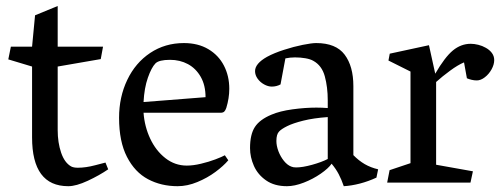

<svg xmlns="http://www.w3.org/2000/svg" viewBox="-20 -623 1716 655"><path d="M17.1 -463.9H89.4L99.6 -570.8L176.8 -602.5V-463.9H331.5L323.7 -421.4L176.8 -396V-179.2Q176.8 -136.7 188.5 -102.3Q200.2 -67.9 222.7 -55.2Q231 -50.8 245.6 -50.8Q272.9 -50.8 304.7 -59.3Q336.4 -67.9 339.8 -68.4L349.1 -45.4Q319.3 -24.9 279.5 -6.3Q239.7 12.2 212.9 12.2Q89.4 12.2 89.4 -154.3V-396L8.3 -420.4Z M747.1 -93.3 758.8 -76.2Q742.7 -57.1 715.1 -36.6Q687.5 -16.1 653.3 -2Q619.1 12.2 585.9 12.2Q529.8 12.2 484.9 -11.7Q439.9 -35.6 413.1 -87.9Q386.2 -140.1 386.2 -221.2Q386.2 -292 414.1 -350.3Q441.9 -408.7 492.4 -442.4Q543 -476.1 607.4 -476.1Q655.8 -476.1 690.7 -455.3Q725.6 -434.6 743.9 -399.2Q762.2 -363.8 762.2 -320.3Q762.2 -288.1 752 -254.9Q749 -246.1 744.9 -242.2Q740.7 -238.3 731.9 -238.3H469.7Q473.1 -191.4 492.4 -150.1Q511.7 -108.9 544.2 -83.5Q576.7 -58.1 617.2 -58.1Q639.2 -58.1 665.8 -64.5Q692.4 -70.8 714.8 -79.3Q737.3 -87.9 747.1 -93.3ZM510.3 -406.7Q496.6 -392.6 484.4 -357.7Q472.2 -322.8 469.7 -274.9L681.2 -291.5Q681.2 -332 664.8 -360.8Q648.4 -389.6 621.1 -404.3Q593.8 -418.9 560.1 -418.9Q522.5 -418.9 510.3 -406.7Z M906.2 -231.9Q934.6 -244.1 977.8 -250Q1021 -255.9 1059.1 -255.9Q1079.1 -255.9 1098.1 -254.4V-280.8Q1098.1 -325.7 1088.1 -362.5Q1078.1 -399.4 1048.8 -415.5Q1038.6 -421.4 1021.7 -424.3Q1004.9 -427.2 986.3 -427.2Q969.7 -427.2 953.6 -423.8L937 -335Q923.3 -327.6 907.2 -327.6Q894.5 -327.6 881.1 -335Q867.7 -342.3 858.9 -354.5Q850.1 -366.7 850.1 -380.4Q850.1 -406.2 891.1 -429.2Q915.5 -442.4 949 -453.1Q982.4 -463.9 1012.9 -470Q1043.5 -476.1 1058.6 -476.1Q1126 -476.1 1155.8 -436.5Q1185.5 -397 1185.5 -329.1V-93.8Q1203.6 -75.2 1224.1 -63.2Q1244.6 -51.3 1270 -45.4L1264.2 -17.1Q1236.8 -4.4 1207.8 3.2Q1178.7 10.7 1152.8 12.2Q1145 -10.7 1135.5 -28.8Q1126 -46.9 1111.3 -64.5Q1100.6 -48.8 1074.2 -30.5Q1047.9 -12.2 1016.4 0Q984.9 12.2 959 12.2Q916 12.2 887.7 -7.6Q859.4 -27.3 846.2 -57.1Q833 -86.9 833 -117.7Q833 -164.6 849.6 -189.9Q866.2 -215.3 906.2 -231.9ZM990.2 -51.8Q1012.2 -51.8 1044.7 -60.8Q1077.1 -69.8 1098.1 -80.6V-223.6Q1049.8 -220.2 1014.6 -211.4Q979.5 -202.6 959.5 -192.6Q939.5 -182.6 932.1 -174.3Q922.9 -165 922.9 -142.1Q922.9 -125.5 929.9 -106.9Q937 -88.4 948.7 -74Q960.4 -59.6 973.6 -54.7Q980 -51.8 990.2 -51.8Z M1305.2 -416.5 1309.6 -439.9 1443.4 -468.8 1464.8 -371.6Q1497.6 -428.2 1525.1 -450.9Q1552.7 -473.6 1585.9 -473.6Q1597.7 -473.6 1611.6 -470.2Q1625.5 -466.8 1637.2 -460Q1649.9 -453.1 1658 -442.4Q1666 -431.6 1666 -418Q1666 -402.8 1657 -386.5Q1647.9 -370.1 1634 -359.4Q1620.1 -348.6 1606.4 -348.6Q1597.7 -348.6 1588.6 -350.8Q1579.6 -353 1572.8 -356L1563 -410.2Q1542 -401.4 1515.4 -381.8Q1488.8 -362.3 1467.8 -343.3V-61L1593.3 -38.6L1585 0H1300.8L1309.1 -42.5L1380.4 -66.4V-378.9Z"/></svg>

Font: Vesper Libre
Style: Regular
Weight: 400
Designer: Robert Keller & Kimya Gandhi
Foundry: Mota Italic
Version: Version 1.058